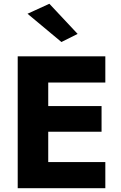

<svg xmlns="http://www.w3.org/2000/svg" viewBox="-20 -999 643 1019"><path d="M126 -926 242 -979 392 -819 306 -776ZM74 -700H539V-561H236V-436H519V-300H236V-139H539V0H74Z"/></svg>

Font: Jost*
Style: Bold
Weight: 700
Version: Version 3.7